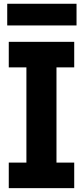

<svg xmlns="http://www.w3.org/2000/svg" viewBox="-20 -976 430 996"><path d="M25.5 -626.5V-759H365V-626.5H273V-132.5H365V0H25.5V-132.5H117V-626.5ZM377 -956.5V-844H17.5V-956.5Z"/></svg>

Font: Hepta Slab ExtraLight
Style: Bold
Weight: 700
Version: Version 1.102